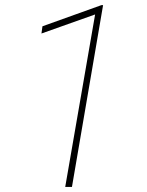

<svg xmlns="http://www.w3.org/2000/svg" viewBox="-20 -733 576 753"><path d="M262.2 0H235.8L353 -676.3L142.6 -601.6L146.5 -629.9L377.9 -712.9H384.3Z"/></svg>

Font: Roboto Thin
Style: Italic
Weight: 250
Italic angle: -12°
Designer: Google
Version: Version 2.134; 2016